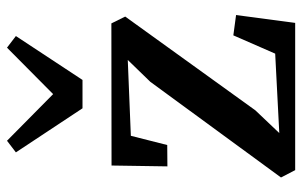

<svg xmlns="http://www.w3.org/2000/svg" viewBox="-181 -703 884 562"><g transform="rotate(-90 261.0 -422.0)"><path d="M366.5 -490 144.5 -481 117.5 -374.5 55 -374 57.5 -537.5 473.5 -538 493.5 -497.5 219 -116.5 152.5 -46.5 385 -58.5 438.5 -181 498 -173 475 0H44L22.5 -41.5L302.5 -424ZM225 -622.5 96 -817.5 130 -843.5 266.5 -708.5 402.5 -843.5 436.5 -817.5 308 -622.5Z"/></g></svg>

Font: Merriweather 60pt SemiBold
Style: Regular
Weight: 600
Version: Version 2.100